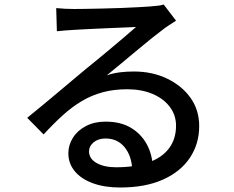

<svg xmlns="http://www.w3.org/2000/svg" viewBox="-20 -784 1040 854"><path d="M230 -748Q249 -746 270.5 -745Q292 -744 310 -744Q325 -744 358.5 -744.5Q392 -745 434.5 -746Q477 -747 519 -748.5Q561 -750 594.5 -752Q628 -754 644 -755Q671 -757 685.5 -759Q700 -761 708 -764L763 -692Q748 -682 732 -672Q716 -662 700 -649Q681 -635 650.5 -610.5Q620 -586 585 -556.5Q550 -527 516 -499Q482 -471 455 -449Q485 -459 515 -462.5Q545 -466 575 -466Q658 -466 724 -434Q790 -402 828 -348Q866 -294 866 -223Q866 -144 824.5 -82Q783 -20 704.5 15Q626 50 514 50Q445 50 393 31Q341 12 312.5 -22.5Q284 -57 284 -102Q284 -139 304.5 -171.5Q325 -204 362.5 -223.5Q400 -243 449 -243Q517 -243 562.5 -215.5Q608 -188 632.5 -143Q657 -98 659 -45L568 -32Q565 -92 533.5 -130Q502 -168 449 -168Q417 -168 396.5 -151Q376 -134 376 -111Q376 -78 409.5 -59Q443 -40 496 -40Q581 -40 641 -61.5Q701 -83 732 -124.5Q763 -166 763 -225Q763 -272 735 -309Q707 -346 658 -366.5Q609 -387 546 -387Q486 -387 436.5 -373.5Q387 -360 344 -334.5Q301 -309 259.5 -271.5Q218 -234 174 -186L101 -260Q131 -284 167 -314Q203 -344 239.5 -374.5Q276 -405 308.5 -432.5Q341 -460 363 -478Q384 -495 414 -519.5Q444 -544 476 -571Q508 -598 537 -622.5Q566 -647 585 -664Q569 -663 541 -662Q513 -661 479.5 -659.5Q446 -658 412 -656.5Q378 -655 350 -653.5Q322 -652 307 -651Q289 -650 269.5 -648.5Q250 -647 233 -645Z"/></svg>

Font: Noto Sans JP Thin Medium
Style: Regular
Weight: 500
Version: Version 2.004-H2;hotconv 1.0.118;makeotfexe 2.5.65603